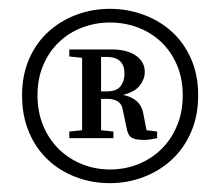

<svg xmlns="http://www.w3.org/2000/svg" viewBox="-20 -732 499 435"><path d="M65 -516Q65 -478 78 -447Q91 -416 113.5 -394Q136 -372 166 -360Q196 -348 229 -348Q263 -348 293 -360Q323 -372 345.5 -394Q368 -416 381 -447Q394 -478 394 -516Q394 -554 381 -584.5Q368 -615 345.5 -636.5Q323 -658 293 -669.5Q263 -681 229 -681Q196 -681 166 -669.5Q136 -658 113.5 -636.5Q91 -615 78 -584.5Q65 -554 65 -516ZM30 -516Q30 -562 46 -598.5Q62 -635 89.5 -660Q117 -685 153 -698.5Q189 -712 229 -712Q269 -712 305.5 -698.5Q342 -685 369.5 -660Q397 -635 413 -598.5Q429 -562 429 -516Q429 -470 413 -433Q397 -396 369.5 -370.5Q342 -345 305.5 -331Q269 -317 229 -317Q188 -317 151.5 -331Q115 -345 88 -370.5Q61 -396 45.5 -433Q30 -470 30 -516ZM336 -434V-419Q326 -417 320 -416Q314 -415 306 -415Q287 -415 278.5 -420Q270 -425 267 -441L258 -484Q254 -508 223 -508H209V-437L237 -434V-419H137V-434L166 -437V-601L137 -604V-620H232Q268 -620 288 -606Q308 -592 308 -569Q308 -553 297 -538.5Q286 -524 259 -517Q297 -509 304 -478L312 -437ZM222 -603H209V-525H222Q244 -525 253 -536.5Q262 -548 262 -565Q262 -603 222 -603Z"/></svg>

Font: Source Serif Pro
Style: Regular
Weight: 400
Designer: Frank Grießhammer
Foundry: Adobe Systems Incorporated
Version: Version 2.000;PS 1.000;hotconv 16.6.51;makeotf.lib2.5.65220